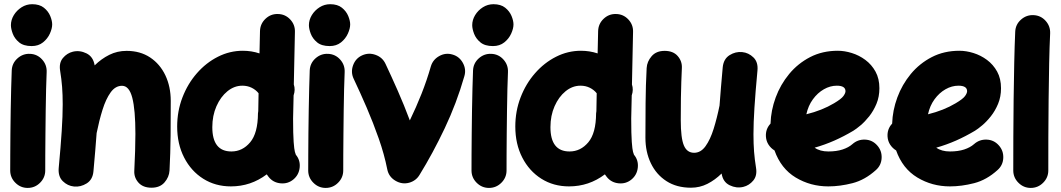

<svg xmlns="http://www.w3.org/2000/svg" viewBox="-20 -815 5072 918"><path d="M32.2 -694.8Q32.2 -719.7 46.1 -742.7Q60.1 -765.6 83.3 -780.3Q106.4 -794.9 133.8 -794.9Q168.9 -794.9 189.9 -778.1Q210.9 -761.2 220.2 -738.5Q229.5 -715.8 229.5 -698.2Q229.5 -678.7 218.5 -654.3Q207.5 -629.9 185.5 -612.3Q163.6 -594.7 131.3 -594.7Q92.8 -594.7 71.3 -612.5Q49.8 -630.4 41 -653.8Q32.2 -677.2 32.2 -694.8ZM123.5 -557.6Q158.2 -556.2 181.4 -530.5Q204.6 -504.9 203.1 -470.2Q201.7 -437 200.4 -388.9Q199.2 -340.8 198.5 -286.1Q197.8 -231.4 197.3 -177.2Q196.8 -123 196.5 -76.7Q196.3 -30.3 196.3 0Q196.3 34.2 171.6 58.8Q147 83.5 112.3 83.5Q78.1 83.5 53.5 58.8Q28.8 34.2 28.8 0Q28.8 -31.2 29.1 -77.6Q29.3 -124 29.8 -178.5Q30.3 -232.9 31.2 -288.3Q32.2 -343.8 33.4 -393.1Q34.7 -442.4 36.1 -478Q37.6 -512.7 63.5 -535.9Q89.4 -559.1 123.5 -557.6Z M260.7 -11.7Q270.5 -116.2 275.1 -188.7Q279.8 -261.2 279.8 -315.9Q279.8 -361.8 276.9 -399.7Q273.9 -437.5 267.6 -476.1Q261.2 -514.2 280.8 -537.6Q300.3 -561 328.6 -567.9Q361.3 -575.7 393.6 -559.8Q425.8 -543.9 432.6 -502.4Q464.4 -533.7 502.4 -552.7Q540.5 -571.8 585 -571.8Q650.4 -571.8 697.8 -540.3Q745.1 -508.8 770.8 -454.6Q796.4 -400.4 796.4 -332.5Q796.4 -252.9 795.7 -167.5Q794.9 -82 790.5 0.5Q788.6 31.7 766.6 57.1Q744.6 82.5 704.6 82.5Q663.6 82.5 641.8 57.9Q620.1 33.2 622.1 1Q624.5 -49.3 626 -93.3Q627.4 -137.2 627.4 -174.8Q627.4 -290 612.5 -347.4Q597.7 -404.8 563.5 -404.8Q531.7 -404.8 509 -373.3Q486.3 -341.8 470.2 -290.3Q454.1 -238.8 441.9 -178.2V-177.2Q439 -138.2 435.3 -93.3Q431.6 -48.3 426.8 3.9Q423.3 43.9 394.3 62Q365.2 80.1 333.5 76.7Q303.2 73.7 280.3 51.3Q257.3 28.8 260.7 -11.7Z M1141.1 -572.3Q1182.6 -572.3 1220.7 -559.6L1223.1 -666.5Q1224.1 -701.2 1249.3 -725.1Q1274.4 -749 1308.6 -748Q1343.3 -747.6 1367.2 -722.4Q1391.1 -697.3 1390.1 -662.6L1384.8 -411.1Q1393.1 -385.7 1383.8 -358.9L1381.3 -248.5Q1381.3 -172.9 1384 -136.7Q1386.7 -100.6 1389.9 -89.1Q1393.1 -77.6 1394.5 -75.2Q1416.5 -48.8 1412.8 -13.9Q1409.2 21 1382.8 43Q1356.4 64.9 1321.3 61.5Q1286.1 58.1 1264.6 31.2Q1259.8 24.9 1255.4 18.6Q1179.2 76.2 1084 76.2Q1009.8 76.2 951.7 39.6Q893.6 2.9 860.4 -61.8Q827.1 -126.5 827.1 -210Q827.1 -283.7 852.3 -349.1Q877.4 -414.6 921.4 -464.8Q965.3 -515.1 1022 -543.7Q1078.6 -572.3 1141.1 -572.3ZM995.1 -207Q995.1 -90.8 1086.4 -90.8Q1139.2 -90.8 1176 -134.5Q1212.9 -178.2 1213.4 -272.9Q1213.4 -278.3 1214.8 -283.7L1216.3 -369.1Q1203.1 -385.7 1183.1 -395.5Q1163.1 -405.3 1138.7 -405.3Q1100.1 -405.3 1067.4 -378.7Q1034.7 -352.1 1014.9 -307.1Q995.1 -262.2 995.1 -207Z M1457 -694.8Q1457 -719.7 1470.9 -742.7Q1484.9 -765.6 1508.1 -780.3Q1531.2 -794.9 1558.6 -794.9Q1593.8 -794.9 1614.7 -778.1Q1635.7 -761.2 1645 -738.5Q1654.3 -715.8 1654.3 -698.2Q1654.3 -678.7 1643.3 -654.3Q1632.3 -629.9 1610.4 -612.3Q1588.4 -594.7 1556.2 -594.7Q1517.6 -594.7 1496.1 -612.5Q1474.6 -630.4 1465.8 -653.8Q1457 -677.2 1457 -694.8ZM1548.3 -557.6Q1583 -556.2 1606.2 -530.5Q1629.4 -504.9 1627.9 -470.2Q1626.5 -437 1625.2 -388.9Q1624 -340.8 1623.3 -286.1Q1622.6 -231.4 1622.1 -177.2Q1621.6 -123 1621.3 -76.7Q1621.1 -30.3 1621.1 0Q1621.1 34.2 1596.4 58.8Q1571.8 83.5 1537.1 83.5Q1502.9 83.5 1478.3 58.8Q1453.6 34.2 1453.6 0Q1453.6 -31.2 1453.9 -77.6Q1454.1 -124 1454.6 -178.5Q1455.1 -232.9 1456.1 -288.3Q1457 -343.8 1458.3 -393.1Q1459.5 -442.4 1460.9 -478Q1462.4 -512.7 1488.3 -535.9Q1514.2 -559.1 1548.3 -557.6Z M1711.4 -550.3Q1742.7 -564.5 1775.6 -552.7Q1808.6 -541 1823.2 -509.8Q1851.1 -450.7 1881.6 -381.6Q1912.1 -312.5 1939.5 -239.3Q1969.7 -301.8 1995.4 -366.5Q2021 -431.2 2040 -497.6Q2049.8 -530.3 2080.3 -547.1Q2110.8 -564 2143.6 -554.2Q2176.3 -544.9 2193.1 -514.2Q2210 -483.4 2200.2 -450.7Q2163.1 -321.3 2106.2 -201.4Q2049.3 -81.5 1985.4 22Q1968.8 49.3 1936.5 58.6Q1901.9 67.9 1870.1 48.8Q1838.4 29.8 1831.5 -5.9Q1817.4 -77.1 1791 -152.3Q1764.6 -227.5 1733.2 -300.5Q1701.7 -373.5 1670.9 -438.5Q1656.2 -469.7 1668.2 -502.9Q1680.2 -536.1 1711.4 -550.3Z M2237.8 -694.8Q2237.8 -719.7 2251.7 -742.7Q2265.6 -765.6 2288.8 -780.3Q2312 -794.9 2339.4 -794.9Q2374.5 -794.9 2395.5 -778.1Q2416.5 -761.2 2425.8 -738.5Q2435.1 -715.8 2435.1 -698.2Q2435.1 -678.7 2424.1 -654.3Q2413.1 -629.9 2391.1 -612.3Q2369.1 -594.7 2336.9 -594.7Q2298.3 -594.7 2276.9 -612.5Q2255.4 -630.4 2246.6 -653.8Q2237.8 -677.2 2237.8 -694.8ZM2329.1 -557.6Q2363.8 -556.2 2387 -530.5Q2410.2 -504.9 2408.7 -470.2Q2407.2 -437 2406 -388.9Q2404.8 -340.8 2404.1 -286.1Q2403.3 -231.4 2402.8 -177.2Q2402.3 -123 2402.1 -76.7Q2401.9 -30.3 2401.9 0Q2401.9 34.2 2377.2 58.8Q2352.5 83.5 2317.9 83.5Q2283.7 83.5 2259 58.8Q2234.4 34.2 2234.4 0Q2234.4 -31.2 2234.6 -77.6Q2234.9 -124 2235.4 -178.5Q2235.8 -232.9 2236.8 -288.3Q2237.8 -343.8 2239 -393.1Q2240.2 -442.4 2241.7 -478Q2243.2 -512.7 2269 -535.9Q2294.9 -559.1 2329.1 -557.6Z M2757.8 -572.3Q2799.3 -572.3 2837.4 -559.6L2839.8 -666.5Q2840.8 -701.2 2866 -725.1Q2891.1 -749 2925.3 -748Q2960 -747.6 2983.9 -722.4Q3007.8 -697.3 3006.8 -662.6L3001.5 -411.1Q3009.8 -385.7 3000.5 -358.9L2998 -248.5Q2998 -172.9 3000.7 -136.7Q3003.4 -100.6 3006.6 -89.1Q3009.8 -77.6 3011.2 -75.2Q3033.2 -48.8 3029.5 -13.9Q3025.9 21 2999.5 43Q2973.1 64.9 2938 61.5Q2902.8 58.1 2881.3 31.2Q2876.5 24.9 2872.1 18.6Q2795.9 76.2 2700.7 76.2Q2626.5 76.2 2568.4 39.6Q2510.3 2.9 2477.1 -61.8Q2443.8 -126.5 2443.8 -210Q2443.8 -283.7 2469 -349.1Q2494.1 -414.6 2538.1 -464.8Q2582 -515.1 2638.7 -543.7Q2695.3 -572.3 2757.8 -572.3ZM2611.8 -207Q2611.8 -90.8 2703.1 -90.8Q2755.9 -90.8 2792.7 -134.5Q2829.6 -178.2 2830.1 -272.9Q2830.1 -278.3 2831.5 -283.7L2833 -369.1Q2819.8 -385.7 2799.8 -395.5Q2779.8 -405.3 2755.4 -405.3Q2716.8 -405.3 2684.1 -378.7Q2651.4 -352.1 2631.6 -307.1Q2611.8 -262.2 2611.8 -207Z M3601.6 -477.5Q3591.8 -373 3587.2 -300.5Q3582.5 -228 3582.5 -173.3Q3582.5 -127.4 3585.4 -89.6Q3588.4 -51.8 3594.7 -13.2Q3601.1 24.9 3581.5 48.3Q3562 71.8 3533.7 78.6Q3501 86.4 3468.8 70.8Q3436.5 55.2 3430.2 14.6Q3398.9 45.4 3362.3 64Q3325.7 82.5 3283.7 82.5Q3215.3 82.5 3166.5 51Q3117.7 19.5 3091.8 -34.7Q3065.9 -88.9 3065.9 -156.7Q3065.9 -236.3 3066.7 -321.8Q3067.4 -407.2 3071.8 -489.7Q3073.7 -521 3095.7 -546.4Q3117.7 -571.8 3157.7 -571.8Q3198.7 -571.8 3220.2 -547.1Q3241.7 -522.5 3240.2 -490.2Q3238.8 -457 3237.5 -423.1Q3236.3 -389.2 3235.6 -345.9Q3234.9 -302.7 3234.9 -240.7Q3234.9 -154.8 3249.8 -119.6Q3264.6 -84.5 3298.8 -84.5Q3330.6 -84.5 3353.3 -116Q3376 -147.5 3392.1 -199Q3408.2 -250.5 3420.4 -311V-312Q3423.3 -351.1 3427 -396Q3430.7 -440.9 3435.5 -493.2Q3439.5 -533.2 3468.3 -551.3Q3497.1 -569.3 3528.8 -565.9Q3559.1 -563 3582.3 -540.5Q3605.5 -518.1 3601.6 -477.5Z M4168 -2Q4115.7 45.4 4055.9 60.8Q3996.1 76.2 3940.4 76.2Q3855 76.2 3784.4 33.7Q3713.9 -8.8 3683.1 -95.7Q3666 -106 3654.8 -123Q3643.6 -140.1 3642.1 -161.6Q3639.6 -197.8 3664.1 -224.1Q3666 -287.1 3688.7 -348.9Q3711.4 -410.6 3753.2 -461.2Q3794.9 -511.7 3853.5 -542Q3912.1 -572.3 3985.8 -572.3Q4018.1 -572.3 4052.7 -561.5Q4087.4 -550.8 4117.4 -528.6Q4147.5 -506.3 4166 -472.7Q4184.6 -439 4184.6 -393.1Q4184.6 -352.5 4170.7 -318.8Q4156.7 -285.2 4136 -259Q4115.2 -232.9 4094.5 -215.6Q4073.7 -198.2 4060.1 -189.9Q4015.1 -163.1 3969.2 -142.8Q3923.3 -122.6 3875 -108.9Q3900.4 -90.8 3940.4 -90.8Q3979.5 -90.8 4008.5 -100.3Q4037.6 -109.9 4055.7 -126Q4081.5 -148.9 4116.2 -147.5Q4150.9 -146 4173.8 -120.1Q4196.8 -94.7 4195.3 -59.8Q4193.8 -24.9 4168 -2ZM3981 -405.3Q3949.2 -405.3 3919.2 -388.2Q3889.2 -371.1 3866.7 -340.3Q3844.2 -309.6 3835.4 -268.6Q3910.6 -287.1 3967.8 -321.3Q4002.4 -341.8 4012.5 -355.7Q4022.5 -369.6 4022.5 -378.9Q4022.5 -405.3 3981 -405.3Z M4749.5 -2Q4697.3 45.4 4637.5 60.8Q4577.6 76.2 4522 76.2Q4436.5 76.2 4366 33.7Q4295.4 -8.8 4264.6 -95.7Q4247.6 -106 4236.3 -123Q4225.1 -140.1 4223.6 -161.6Q4221.2 -197.8 4245.6 -224.1Q4247.6 -287.1 4270.3 -348.9Q4293 -410.6 4334.7 -461.2Q4376.5 -511.7 4435.1 -542Q4493.7 -572.3 4567.4 -572.3Q4599.6 -572.3 4634.3 -561.5Q4668.9 -550.8 4699 -528.6Q4729 -506.3 4747.6 -472.7Q4766.1 -439 4766.1 -393.1Q4766.1 -352.5 4752.2 -318.8Q4738.3 -285.2 4717.5 -259Q4696.8 -232.9 4676 -215.6Q4655.3 -198.2 4641.6 -189.9Q4596.7 -163.1 4550.8 -142.8Q4504.9 -122.6 4456.5 -108.9Q4481.9 -90.8 4522 -90.8Q4561 -90.8 4590.1 -100.3Q4619.1 -109.9 4637.2 -126Q4663.1 -148.9 4697.8 -147.5Q4732.4 -146 4755.4 -120.1Q4778.3 -94.7 4776.9 -59.8Q4775.4 -24.9 4749.5 -2ZM4562.5 -405.3Q4530.8 -405.3 4500.7 -388.2Q4470.7 -371.1 4448.2 -340.3Q4425.8 -309.6 4417 -268.6Q4492.2 -287.1 4549.3 -321.3Q4584 -341.8 4594 -355.7Q4604 -369.6 4604 -378.9Q4604 -405.3 4562.5 -405.3Z M4921.4 -742.7Q4956.1 -741.2 4979.2 -715.6Q5002.4 -689.9 5001 -655.3Q4998 -593.8 4996.3 -511.5Q4994.6 -429.2 4993.7 -338.4Q4992.7 -247.6 4992.4 -159.7Q4992.2 -71.8 4992.2 0Q4992.2 34.2 4967.5 58.8Q4942.9 83.5 4908.2 83.5Q4874 83.5 4849.4 58.8Q4824.7 34.2 4824.7 0Q4824.7 -72.3 4825 -160.2Q4825.2 -248 4826.4 -339.6Q4827.6 -431.2 4829.3 -514.9Q4831.1 -598.6 4834 -663.1Q4835.4 -697.8 4861.3 -720.9Q4887.2 -744.1 4921.4 -742.7Z"/></svg>

Font: Mikhak-DS2-FD Black
Style: Regular
Weight: 900
Designer: Amin Abedi
Version: Version 3.2